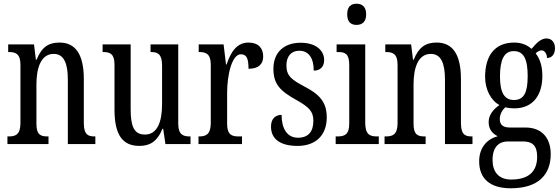

<svg xmlns="http://www.w3.org/2000/svg" viewBox="-20 -775 3014 1033"><path d="M20 0H241V-41H236C201 -41 176 -48 176 -108V-321C176 -405 198 -485 269 -485C325 -485 345 -432 345 -347V0H493V-41H489C454 -41 431 -50 431 -113V-349C431 -486 384 -546 300 -546C242 -546 204 -522 177 -454H173L163 -536H24V-495H29C63 -495 90 -486 90 -427V-113C90 -50 63 -41 27 -41H20Z M730 10C784 10 825 -11 854 -82H858L870 0H1005V-41H1001C967 -41 939 -49 939 -109V-536H790V-495H793C827 -495 852 -486 852 -422V-215C852 -117 825 -51 760 -51C700 -51 683 -97 683 -188V-536H532V-495H536C571 -495 596 -486 596 -428V-186C596 -48 640 10 730 10Z M1048 0H1282V-41H1263C1229 -41 1202 -49 1202 -108V-276C1202 -370 1227 -483 1276 -483C1307 -483 1317 -460 1317 -405C1372 -405 1396 -431 1396 -471C1396 -516 1370 -546 1317 -546C1252 -546 1221 -492 1199 -428H1196L1183 -536H1049V-495H1052C1087 -495 1114 -486 1114 -427V-113C1114 -50 1086 -41 1051 -41H1048Z M1581 10C1680 10 1738 -49 1738 -143C1738 -227 1698 -268 1617 -310C1547 -347 1521 -368 1521 -423C1521 -470 1545 -502 1590 -502C1639 -502 1668 -465 1668 -395C1704 -395 1724 -417 1724 -452C1724 -502 1682 -545 1597 -545C1510 -545 1451 -495 1451 -405C1451 -321 1488 -285 1578 -235C1644 -198 1666 -174 1666 -125C1666 -67 1639 -34 1583 -34C1523 -34 1495 -86 1495 -157C1466 -157 1438 -140 1438 -94C1438 -24 1492 10 1581 10Z M1898 -641C1927 -641 1950 -656 1950 -698C1950 -740 1927 -755 1898 -755C1869 -755 1848 -740 1848 -698C1848 -656 1869 -641 1898 -641ZM1786 0H2018V-41H2008C1969 -41 1945 -52 1945 -115V-536H1791V-495H1801C1838 -495 1859 -484 1859 -425V-110C1859 -51 1834 -41 1796 -41H1786Z M2049 0H2270V-41H2265C2230 -41 2205 -48 2205 -108V-321C2205 -405 2227 -485 2298 -485C2354 -485 2374 -432 2374 -347V0H2522V-41H2518C2483 -41 2460 -50 2460 -113V-349C2460 -486 2413 -546 2329 -546C2271 -546 2233 -522 2206 -454H2202L2192 -536H2053V-495H2058C2092 -495 2119 -486 2119 -427V-113C2119 -50 2092 -41 2056 -41H2049Z M2728 238C2874 238 2943 167 2943 54C2943 -23 2904 -89 2806 -89H2723C2690 -89 2669 -101 2669 -134C2669 -164 2685 -185 2699 -198C2710 -194 2734 -192 2747 -192C2849 -192 2898 -265 2898 -366C2898 -427 2882 -461 2862 -488C2872 -497 2881 -504 2895 -504C2910 -504 2923 -485 2923 -463C2953 -463 2966 -488 2966 -516C2966 -544 2951 -568 2920 -568C2882 -568 2855 -528 2840 -512C2817 -532 2787 -546 2747 -546C2642 -546 2590 -476 2590 -361C2590 -295 2620 -235 2667 -210C2635 -187 2609 -158 2609 -118C2609 -75 2634 -54 2658 -42C2606 -29 2558 14 2558 93C2558 184 2614 238 2728 238ZM2745 -237C2693 -237 2670 -278 2670 -364C2670 -455 2693 -500 2744 -500C2798 -500 2819 -457 2819 -365C2819 -277 2799 -237 2745 -237ZM2730 191C2660 191 2630 146 2630 86C2630 8 2672 -14 2712 -14H2794C2843 -14 2870 7 2870 68C2870 136 2837 191 2730 191Z"/></svg>

Font: Noto Serif Georgian ExtraCondensed
Style: Regular
Weight: 400
Width: 2
Designer: Monotype Design Team, Akaki Razmadze
Foundry: Google LLC
Version: Version 2.003